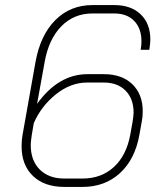

<svg xmlns="http://www.w3.org/2000/svg" viewBox="-20 -728 632 756"><path d="M65 -152Q65 -177 69 -198L120 -485Q139 -590 198 -649Q257 -708 344 -708H430Q496 -708 534 -671.5Q572 -635 572 -572Q572 -560 568 -532H534Q537 -550 537 -565Q537 -616 508.5 -645.5Q480 -675 430 -675H344Q271 -675 221.5 -624.5Q172 -574 156 -485L126 -319Q210 -436 325 -436H389Q460 -436 501 -396.5Q542 -357 542 -290Q542 -267 538 -248L529 -198Q512 -101 452.5 -46.5Q393 8 305 8H233Q155 8 110 -35Q65 -78 65 -152ZM305 -25Q379 -25 428.5 -70.5Q478 -116 493 -198L502 -248Q506 -274 506 -285Q506 -339 474.5 -371Q443 -403 389 -403H323Q258 -403 200 -356.5Q142 -310 113 -243L105 -196Q101 -168 101 -157Q101 -96 136.5 -60.5Q172 -25 233 -25Z"/></svg>

Font: Bai Jamjuree ExtraLight
Style: Italic
Weight: 275
Italic angle: -10°
Version: Version 1.000; ttfautohint (v1.6)